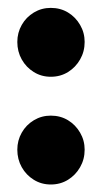

<svg xmlns="http://www.w3.org/2000/svg" viewBox="-20 -470 266 499"><path d="M112 9.5Q87.5 9.5 67.8 -2.8Q48 -15 36.5 -35.5Q25 -56 25 -81Q25 -105 36.5 -125.2Q48 -145.5 68 -157.5Q88 -169.5 112 -169.5Q137 -169.5 156.8 -157.5Q176.5 -145.5 188.2 -125.2Q200 -105 200 -81Q200 -56 188.2 -35.5Q176.5 -15 156.8 -2.8Q137 9.5 112 9.5ZM112 -270.5Q87.5 -270.5 67.8 -282.8Q48 -295 36.5 -315.5Q25 -336 25 -361Q25 -385 36.5 -405.2Q48 -425.5 68 -437.5Q88 -449.5 112 -449.5Q137 -449.5 156.8 -437.5Q176.5 -425.5 188.2 -405.2Q200 -385 200 -361Q200 -336 188.2 -315.5Q176.5 -295 156.8 -282.8Q137 -270.5 112 -270.5Z"/></svg>

Font: Fraunces 120pt
Style: Bold
Weight: 700
Version: Version 1.000;[b76b70a41]